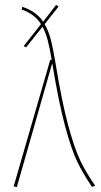

<svg xmlns="http://www.w3.org/2000/svg" viewBox="-20 -763 413 787"><path d="M370 -2 357 3Q321 -50 297 -99.5Q273 -149 247 -245Q221 -341 194 -504L49 4L36 1L186 -518H192Q184 -566 175.5 -598Q167 -630 154 -653L87 -569L77 -574L148 -664Q123 -705 69 -724L71 -735Q128 -717 157 -674L210 -743L220 -736L163 -664Q178 -639 187.5 -603.5Q197 -568 206 -513Q233 -348 259 -251.5Q285 -155 309 -105Q333 -55 370 -2Z"/></svg>

Font: Fira Sans Compressed Hair
Style: Regular
Weight: 100
Width: 1
Designer: bBox Type GmbH & Carrois Corporate GbR & Edenspiekermann AG
Foundry: bBox Type GmbH & Carrois Corporate GbR & Edenspiekermann AG
Version: Version 4.301